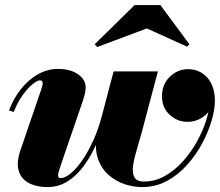

<svg xmlns="http://www.w3.org/2000/svg" viewBox="-20 -750 893 780"><path d="M557 10Q523.5 10 488.2 -1.2Q453 -12.5 423.8 -37Q394.5 -61.5 379.5 -100.8Q364.5 -140 372 -196L441.5 -460H621.5L554 -205.5Q545.5 -174 535.2 -140.5Q525 -107 520.8 -78Q516.5 -49 525.5 -30.8Q534.5 -12.5 565 -12.5Q610.5 -12.5 651 -35.8Q691.5 -59 724.5 -96.2Q757.5 -133.5 781.5 -177.5Q805.5 -221.5 818.5 -264Q831.5 -306.5 831.5 -339Q831.5 -390.5 807 -419.5Q782.5 -448.5 744 -449V-468Q774 -468 797.5 -452.5Q821 -437 834.5 -412.8Q848 -388.5 848 -362Q848 -311.5 815.5 -283.2Q783 -255 741.5 -255Q700.5 -255 669.2 -283.8Q638 -312.5 638 -359.5Q638 -407 669.8 -438Q701.5 -469 744 -469Q791.5 -469 822.2 -434.5Q853 -400 853 -339Q853 -306 840 -261Q827 -216 802 -168.8Q777 -121.5 741 -81Q705 -40.5 658.8 -15.2Q612.5 10 557 10ZM174 10Q128 10 97 -6.5Q66 -23 56 -56.5Q46 -90 63.5 -141L147.5 -386.5Q149 -391 151.2 -398.5Q153.5 -406 153.5 -412Q153.5 -423.5 142 -423.5Q132 -423.5 113.2 -408.8Q94.5 -394 73.5 -365.5Q52.5 -337 35.5 -295L16.5 -301.5Q35.5 -351.5 66.2 -389.5Q97 -427.5 135.2 -448.8Q173.5 -470 215.5 -470Q265.5 -470 296.8 -448.5Q328 -427 328 -394.5Q328 -382 324.5 -367.8Q321 -353.5 317.5 -343L248 -140.5Q227.5 -81.5 219 -54Q210.5 -26.5 226 -26.5Q244 -26.5 267.2 -45.5Q290.5 -64.5 314.5 -99.2Q338.5 -134 360 -181.8Q381.5 -229.5 396 -287H413Q403.5 -248.5 388.5 -207.2Q373.5 -166 352.8 -127.2Q332 -88.5 305.5 -57.5Q279 -26.5 246 -8.2Q213 10 174 10ZM375 -559 364.5 -570 527 -729.5H631.5L749.5 -570L740 -560.5L576.5 -634.5Z"/></svg>

Font: Bodoni Moda 11pt Black
Style: Italic
Weight: 900
Italic angle: -13°
Designer: Owen Earl
Foundry: indestructible type
Version: Version 2.004